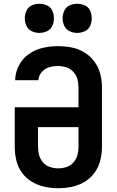

<svg xmlns="http://www.w3.org/2000/svg" viewBox="-20 -987 616 1015"><path d="M288 8Q324 8 360 0.5Q396 -7 427 -25.5Q458 -44 479.5 -73.5Q501 -103 510 -138.5Q519 -174 519 -210V-525Q519 -561 510 -596.5Q501 -632 479 -661.5Q457 -691 426 -710Q395 -729 359 -736Q323 -743 287 -743Q246 -743 206.5 -734Q167 -725 133 -701.5Q99 -678 80 -641Q61 -604 60 -563H183Q184 -587 200.5 -606Q217 -625 240 -631.5Q263 -638 287 -638Q309 -638 330.5 -631Q352 -624 367.5 -607.5Q383 -591 389 -569Q395 -547 395 -525V-420H58V-210Q58 -174 66.5 -138.5Q75 -103 96.5 -73.5Q118 -44 149.5 -25.5Q181 -7 216.5 0.5Q252 8 288 8ZM288 -97Q266 -97 244.5 -104Q223 -111 208 -128Q193 -145 187 -166.5Q181 -188 181 -210V-315H395V-210Q395 -188 389 -166.5Q383 -145 368 -128Q353 -111 331.5 -104Q310 -97 288 -97ZM388 -813Q409 -813 428.5 -822Q448 -831 456.5 -850Q465 -869 465 -890Q465 -911 456.5 -930.5Q448 -950 428.5 -958.5Q409 -967 388 -967Q367 -967 348 -958.5Q329 -950 320 -930.5Q311 -911 311 -890Q311 -869 320 -850Q329 -831 348 -822Q367 -813 388 -813ZM188 -813Q209 -813 228.5 -822Q248 -831 256.5 -850Q265 -869 265 -890Q265 -911 256.5 -930.5Q248 -950 228.5 -958.5Q209 -967 188 -967Q167 -967 148 -958.5Q129 -950 120 -930.5Q111 -911 111 -890Q111 -869 120 -850Q129 -831 148 -822Q167 -813 188 -813Z"/></svg>

Font: Iosevka Sparkle
Style: Bold
Weight: 700
Designer: Belleve Invis
Foundry: Belleve Invis
Version: Version 4.5.0; ttfautohint (v1.8.3)